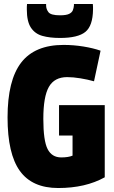

<svg xmlns="http://www.w3.org/2000/svg" viewBox="-20 -936 575 966"><path d="M18 -345Q18 -532 86.5 -621Q155 -710 300 -710Q350 -710 399.5 -702Q449 -694 486 -681L453 -527Q421 -536 384.5 -542Q348 -548 318 -548Q254 -548 226 -499Q198 -450 198 -338Q198 -228 219.5 -186Q241 -144 288 -144Q324 -144 345 -153V-254H277V-407H507V-44Q410 10 273 10Q142 10 80 -76Q18 -162 18 -345ZM282 -745Q230 -745 193 -755.5Q156 -766 135.5 -797Q115 -828 115 -888Q115 -895 115 -901.5Q115 -908 116 -916H212Q212 -913 212 -909Q212 -890 224 -874.5Q236 -859 282 -859Q313 -859 327.5 -866Q342 -873 346.5 -884.5Q351 -896 352 -909Q352 -912 352 -916H447Q448 -908 448 -901.5Q448 -895 448 -888Q447 -806 409.5 -775.5Q372 -745 282 -745Z"/></svg>

Font: Georama SemiCondensed ExtraBold
Style: Regular
Weight: 800
Width: 4
Designer: Jean-Baptiste Levee
Foundry: Production Type
Version: Version 1.000